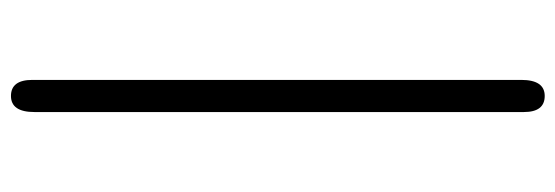

<svg xmlns="http://www.w3.org/2000/svg" viewBox="-360 -430 1038 359"><g transform="rotate(90 159.5 -250.0)"><path d="M128.9 209V-705.1Q128.9 -749 158.9 -749Q189 -749 189 -710V205.1Q189 249 158.9 249Q128.9 249 128.9 209Z"/></g></svg>

Font: CMU Serif
Style: Bold
Weight: 700
Version: Version 0.7.0